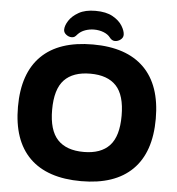

<svg xmlns="http://www.w3.org/2000/svg" viewBox="-59 -939 922 1002"><g transform="rotate(5 402.0 -438.0)"><path d="M403 8Q225 8 133 -83Q41 -174 41 -350Q41 -526 133 -617Q225 -708 403 -708Q579 -708 671 -617Q763 -526 763 -350Q763 -174 671 -83Q579 8 403 8ZM403 -145Q493 -145 538.5 -194Q584 -243 584 -350Q584 -458 538.5 -506.5Q493 -555 403 -555Q312 -555 266 -506.5Q220 -458 220 -350Q220 -243 266 -194Q312 -145 403 -145ZM288 -736Q273 -736 259.5 -746.5Q246 -757 246 -772Q246 -793 262.5 -819Q279 -845 313 -864.5Q347 -884 401 -884Q457 -884 491.5 -864.5Q526 -845 542 -818.5Q558 -792 558 -772Q558 -757 544.5 -746.5Q531 -736 515 -736Q499 -736 487 -752Q475 -768 452 -777Q429 -786 402 -786Q378 -786 355.5 -778Q333 -770 318 -754Q309 -743 303 -739.5Q297 -736 288 -736Z"/></g></svg>

Font: Asap Semi Expanded ExtraBold
Style: Regular
Weight: 800
Width: 6
Designer: Pablo Cosgaya
Foundry: Omnibus-Type
Version: Version 3.001; ttfautohint (v1.8.4.7-5d5b)